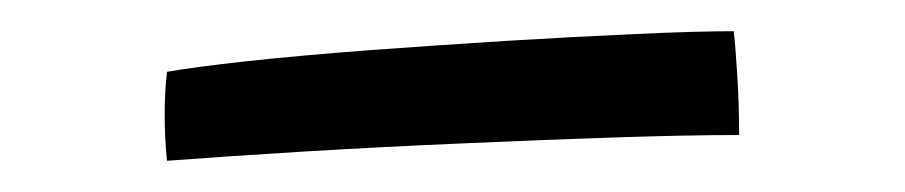

<svg xmlns="http://www.w3.org/2000/svg" viewBox="-20 -688 580 123"><path d="M453.5 -601.5Q421 -601.5 375.2 -600Q329.5 -598.5 277.8 -596.2Q226 -594 176.2 -591Q126.5 -588 87 -585Q85.5 -599 85.5 -614.2Q85.5 -629.5 87 -642Q104 -645 138.2 -648.8Q172.5 -652.5 216 -655.8Q259.5 -659 304 -661.8Q348.5 -664.5 387 -666.2Q425.5 -668 450 -668Q451 -661 452.2 -641.5Q453.5 -622 453.5 -601.5Z"/></svg>

Font: Grandstander
Style: Regular
Weight: 400
Designer: Tyler Finck
Foundry: Etcetera Type Co
Version: Version 1.200; ttfautohint (v1.8.3)